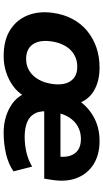

<svg xmlns="http://www.w3.org/2000/svg" viewBox="223 -777 565 1051"><g transform="rotate(90 505.5 -251.5)"><path d="M287 11Q201 11 145 -24Q89 -59 64.5 -119.5Q40 -180 50 -256Q58 -317 83.5 -365Q109 -413 149 -446Q189 -479 239.5 -496.5Q290 -514 350 -514Q418 -514 468 -488Q518 -462 540 -412H539Q576 -460 630 -487Q684 -514 752 -514Q826 -514 878 -482Q930 -450 953.5 -392Q977 -334 965 -256L958 -211H563L577 -300H851L836 -282Q842 -321 833.5 -350Q825 -379 802 -395.5Q779 -412 741 -412Q703 -412 673 -395.5Q643 -379 623 -348Q603 -317 596 -274L592 -250Q584 -197 598.5 -165Q613 -133 646.5 -118.5Q680 -104 729 -104Q771 -104 813 -113.5Q855 -123 892 -145L918 -43Q878 -15 822.5 -2Q767 11 707 11Q636 11 579.5 -17Q523 -45 498 -92H500Q481 -62 448.5 -39Q416 -16 375 -2.5Q334 11 287 11ZM303 -112Q340 -112 368.5 -130Q397 -148 415.5 -180.5Q434 -213 440 -258Q448 -321 423 -356.5Q398 -392 345 -392Q308 -392 278.5 -374.5Q249 -357 230.5 -324.5Q212 -292 206 -247Q198 -183 223.5 -147.5Q249 -112 303 -112Z"/></g></svg>

Font: Nunito Sans 7pt ExtraBold
Style: Italic
Weight: 800
Italic angle: -9°
Designer: Vernon Adams
Foundry: Vernon Adams
Version: Version 3.101;gftools[0.9.27]